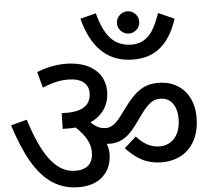

<svg xmlns="http://www.w3.org/2000/svg" viewBox="-20 -916 942 857"><path d="M551.8 -865.7Q571.8 -865.7 586.7 -851.3Q601.6 -836.9 601.6 -815.9Q601.6 -794.9 586.7 -780.5Q571.8 -766.1 551.8 -766.1Q531.7 -766.1 516.8 -780.5Q502 -794.9 502 -815.9Q502 -836.9 516.8 -851.3Q531.7 -865.7 551.8 -865.7ZM759.3 -832.5Q738.3 -740.7 687.5 -695.1Q636.7 -649.4 552.7 -649.4Q403.8 -649.4 338.9 -832.5L407.7 -856.4Q434.1 -783.2 468.8 -749.8Q503.4 -716.3 555.2 -716.3Q591.3 -716.3 616 -731.7Q640.6 -747.1 656.5 -776.4Q672.4 -805.7 685.5 -857.9ZM146 -594.2Q221.2 -632.3 298.3 -632.3Q349.1 -632.3 385.7 -614.3Q422.4 -596.2 440.7 -565.2Q459 -534.2 459 -495.1Q459 -455.1 440.2 -423.1Q421.4 -391.1 384.3 -370.1Q399.9 -356.4 414.8 -350.3Q429.7 -344.2 446.3 -344.2Q466.3 -344.2 482.2 -355.5Q498 -366.7 516.1 -395.5L545.9 -443.4Q572.3 -485.8 595.7 -507.3Q619.1 -528.8 645 -537.8Q670.9 -546.9 705.1 -546.9Q747.1 -546.9 783 -525.6Q818.8 -504.4 838.6 -463.6Q858.4 -422.9 858.4 -367.7Q858.4 -314.9 837.2 -274.7Q815.9 -234.4 775.9 -212.6Q735.8 -190.9 682.6 -190.9Q642.1 -190.9 607.7 -206.3Q573.2 -221.7 537.1 -254.4L585.9 -306.6Q610.8 -283.7 634 -272.9Q657.2 -262.2 685.5 -262.2Q709.5 -262.2 730.5 -273.7Q751.5 -285.2 764.6 -309.6Q777.8 -334 777.8 -368.7Q777.8 -418 757.3 -446.8Q736.8 -475.6 702.1 -475.6Q683.6 -475.6 668.9 -468.5Q654.3 -461.4 640.6 -445.8Q627 -430.2 609.9 -401.4L583.5 -356.9Q569.8 -334 552.5 -314.9Q535.2 -295.9 511.7 -284.9Q488.3 -273.9 457 -273.9H456.5Q469.7 -246.6 469.7 -218.3Q469.7 -172.4 448.5 -140.9Q427.2 -109.4 391.8 -94.5Q356.4 -79.6 312 -79.6Q253.4 -79.6 205.1 -107.9Q156.7 -136.2 114 -196.5Q71.3 -256.8 29.3 -356.4L99.6 -381.8Q147 -265.1 197.3 -209.2Q247.6 -153.3 305.2 -153.3Q345.7 -153.3 368.2 -171.9Q390.6 -190.4 390.6 -226.6Q390.6 -258.8 373 -288.1Q355.5 -317.4 317.4 -346.7Q291 -341.8 259.8 -340.8L255.4 -411.1Q316.9 -412.6 348.6 -432.6Q380.4 -452.6 380.4 -494.1Q380.4 -517.6 369.4 -532.7Q358.4 -547.9 340.8 -554.7Q323.2 -561.5 302.2 -561.5Q270.5 -561.5 241.7 -553.7Q212.9 -545.9 171.4 -524.9ZM549.8 -896.5Z"/></svg>

Font: Noto Sans Devanagari UI
Style: Regular
Weight: 400
Designer: Monotype Design Team
Foundry: Monotype Imaging Inc.
Version: Version 1.06